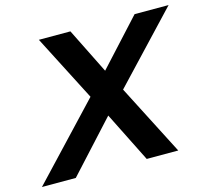

<svg xmlns="http://www.w3.org/2000/svg" viewBox="-159 -820 1032 940"><g transform="rotate(-15 357.0 -350.0)"><path d="M-58.4 0 285.6 -365.3 113.6 -700H273.4L387.8 -469.9L598.7 -700H771.1L448.7 -357.9L632.5 0H472.7L345.7 -253.9L113.2 0Z"/></g></svg>

Font: Red Hat Display
Style: Italic
Weight: 300
Italic angle: -12°
Designer: Pentagram, MCKL
Foundry: Pentagram, MCKL
Version: Version 1.023